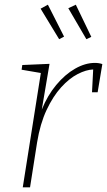

<svg xmlns="http://www.w3.org/2000/svg" viewBox="-20 -798 456 818"><path d="M77 0 154 -487 72 -501 75 -521 191 -526 158 -331Q182 -391 219.5 -436Q257 -481 300 -505.5Q343 -530 384 -530Q402 -530 416 -525L396 -405H372L377 -502Q347 -501 311 -482.5Q275 -464 240.5 -426Q206 -388 178.5 -329.5Q151 -271 138 -191L108 0ZM232 -631 153 -761 184 -778 253 -642ZM348 -631 271 -763 303 -778 369 -641Z"/></svg>

Font: Bitter ExtraLight
Style: Italic
Weight: 200
Italic angle: -9°
Designer: Sol Matas, and Bitter project Authors
Foundry: Sol Matas
Version: Version 2.001